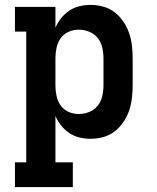

<svg xmlns="http://www.w3.org/2000/svg" viewBox="-20 -558 640 783"><path d="M41 205V104H87V-429H41V-530H206V-445Q215 -466 229.5 -484Q244 -502 262.5 -514.5Q281 -527 303.5 -532.5Q326 -538 349 -538Q375 -538 401 -531Q427 -524 447.5 -508Q468 -492 483 -470Q498 -448 506.5 -423Q515 -398 518 -372Q521 -346 521 -320V-210Q521 -184 518 -158Q515 -132 506.5 -107Q498 -82 483 -60Q468 -38 447.5 -22Q427 -6 401 1Q375 8 349 8Q326 8 303.5 2.5Q281 -3 262.5 -15.5Q244 -28 229.5 -46Q215 -64 206 -85V104H277V205ZM301 -93Q323 -93 344 -101.5Q365 -110 378.5 -127Q392 -144 397 -166Q402 -188 402 -210V-320Q402 -342 397 -364Q392 -386 378.5 -403Q365 -420 344 -428.5Q323 -437 301 -437Q279 -437 259 -428Q239 -419 227 -401.5Q215 -384 210.5 -362.5Q206 -341 206 -320V-210Q206 -189 210.5 -167.5Q215 -146 227 -128.5Q239 -111 259 -102Q279 -93 301 -93Z"/></svg>

Font: Iosevka Curly Slab Extended
Style: Bold
Weight: 700
Width: 7
Monospace: yes
Designer: Belleve Invis
Foundry: Belleve Invis
Version: Version 11.1.0; ttfautohint (v1.8.3)